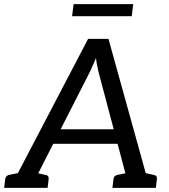

<svg xmlns="http://www.w3.org/2000/svg" viewBox="-38 -904 814 924"><path d="M11 0 386 -717H484L683 0H608Q595 0 587.5 -6.5Q580 -13 578 -23L436 -558Q433 -572 429.5 -588.5Q426 -605 424 -625Q415 -605 408 -588Q401 -571 394 -557L122 -23Q118 -14 108.5 -7Q99 0 86 0ZM85 0 92 -62H145L138 0ZM200 -212 235 -282H530L549 -212ZM559 0 566 -62H619L612 0ZM-18 0 -13 -41Q-12 -50 -7.5 -55Q-3 -60 5 -62L82 -78L84 0ZM89 0 109 -78 182 -62Q191 -60 194 -55Q197 -50 196 -41L191 0ZM503 0 508 -41Q509 -50 513.5 -55Q518 -60 526 -62L603 -78L605 0ZM610 0 630 -78 703 -62Q712 -60 715 -55Q718 -50 717 -41L712 0ZM309 -826 316 -884H603L596 -826Z"/></svg>

Font: Aleo
Style: Italic
Weight: 400
Italic angle: -7°
Designer: Alessio Laiso
Foundry: Alessio Laiso
Version: Version 2.001;gftools[0.9.29]